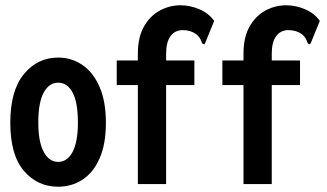

<svg xmlns="http://www.w3.org/2000/svg" viewBox="-20 -697 1240 727"><path d="M200 10Q122 10 70.5 -50Q19 -110 19 -232Q19 -354 70.5 -416.5Q122 -479 200 -479Q251 -479 292 -451Q333 -423 357 -368Q381 -313 381 -232Q381 -151 357 -97Q333 -43 292 -16.5Q251 10 200 10ZM200 -84Q235 -84 255 -122Q275 -160 275 -233Q275 -309 255 -346.5Q235 -384 200 -384Q166 -384 145.5 -346.5Q125 -309 125 -233Q125 -160 145.5 -122Q166 -84 200 -84Z M502 -375H422V-468H502V-494Q502 -556 525 -596.5Q548 -637 585 -657Q622 -677 663 -677Q700 -677 735 -662Q770 -647 791 -618L758 -537L754 -529L746 -532Q743 -539 739.5 -547.5Q736 -556 724 -567Q702 -583 672 -583Q643 -583 626 -560.5Q609 -538 609 -494V-468H716V-375H609V0H502Z M902 -375H822V-468H902V-494Q902 -556 925 -596.5Q948 -637 985 -657Q1022 -677 1063 -677Q1100 -677 1135 -662Q1170 -647 1191 -618L1158 -537L1154 -529L1146 -532Q1143 -539 1139.5 -547.5Q1136 -556 1124 -567Q1102 -583 1072 -583Q1043 -583 1026 -560.5Q1009 -538 1009 -494V-468H1116V-375H1009V0H902Z"/></svg>

Font: Inconsolata Condensed ExtraBold
Style: Regular
Weight: 800
Width: 3
Monospace: yes
Designer: Raph Levien, Cyreal, Brenton Simpson
Foundry: Raph Levien, Cyreal, Google
Version: Version 3.001; ttfautohint (v1.8.2.53-6de2)